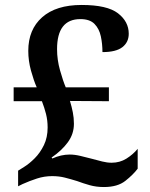

<svg xmlns="http://www.w3.org/2000/svg" viewBox="-20 -744 603 774"><path d="M399 10Q368 10 341.5 2.5Q315 -5 291 -14Q265 -22 241.5 -28Q218 -34 190 -34Q159 -34 129.5 -24.5Q100 -15 71 -2L53 7V-56L77 -71Q98 -84 120 -106Q142 -128 157 -159Q172 -190 172 -230Q172 -259 165.5 -284.5Q159 -310 149 -336H35V-392H128Q116 -419 105 -459Q94 -499 94 -539Q94 -625 150 -674.5Q206 -724 309 -724Q412 -724 455.5 -690.5Q499 -657 499 -608Q499 -574 473.5 -554Q448 -534 393 -534Q393 -567 386.5 -597.5Q380 -628 361 -647.5Q342 -667 304 -667Q210 -667 210 -546Q210 -503 222 -460.5Q234 -418 245 -392H419V-336L262 -337Q269 -314 273.5 -291.5Q278 -269 278 -245Q278 -204 253.5 -170.5Q229 -137 188 -109L191 -105Q226 -121 261 -121Q281 -121 304 -115.5Q327 -110 350 -104Q372 -98 392 -93Q412 -88 430 -88Q463 -88 489.5 -104.5Q516 -121 535 -144V-64Q517 -40 485.5 -15Q454 10 399 10Z"/></svg>

Font: Noto Serif Myanmar SemiBold
Style: Regular
Weight: 600
Designer: Ben Mitchell and the Monotype Design Team
Foundry: Monotype Imaging Inc.
Version: Version 2.106; ttfautohint (v1.8.4.7-5d5b)